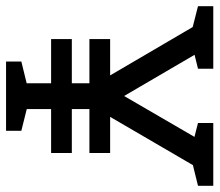

<svg xmlns="http://www.w3.org/2000/svg" viewBox="-92 -642 707 618"><g transform="rotate(90 261.0 -333.5)"><path d="M78.3 -335H445V-268.3H78.3ZM78.3 -211.7H445V-145H78.3ZM261.5 -380 428.3 -667H522.2L303.5 -291.8H220.5L0.8 -667H93.7ZM220.5 -330H303.5V0H220.5ZM-27.5 -667H52.5L57.3 -596.2L-27.5 -617.8ZM348.3 -667H428.3L433.2 -596.2L348.3 -617.8ZM85.3 -596 93.7 -667H173.7V-617.8ZM462.2 -596 470.5 -667H550.5V-617.8ZM150.5 0V-49.2L235.5 -70L230.5 0ZM293.5 0 286.8 -70.8 373.5 -49.2V0Z"/></g></svg>

Font: Epunda Slab Light
Style: Regular
Weight: 300
Designer: Simon Atzbach
Foundry: typofactur
Version: Version 1.102